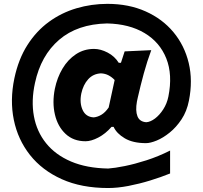

<svg xmlns="http://www.w3.org/2000/svg" viewBox="-20 -803 1042 986"><path d="M535.6 162.6Q398.4 162.6 297.4 117.2Q196.3 71.8 134 -7.1Q71.8 -85.9 51 -187.3Q30.3 -288.6 53.7 -400.4Q74.7 -499.5 120.8 -571.8Q167 -644 231.4 -690.9Q295.9 -737.8 372.8 -760.5Q449.7 -783.2 531.7 -783.2Q641.1 -783.2 727.5 -744.6Q814 -706.1 870.8 -637.7Q927.7 -569.3 949.2 -479.2Q970.7 -389.2 950.2 -286.1Q939.5 -231.4 912.4 -190.4Q885.3 -149.4 851.3 -122.1Q817.4 -94.7 784.7 -81.3Q752 -67.9 729.5 -67.9Q663.1 -67.9 621.1 -92.5Q579.1 -117.2 563.5 -151.4H552.7Q521.5 -115.7 484.9 -96.7Q448.2 -77.6 419.4 -77.6Q356.9 -77.6 316.7 -115.5Q276.4 -153.3 262 -214.8Q247.6 -276.4 261.7 -347.2Q273.4 -404.3 301 -450.7Q328.6 -497.1 369.9 -524.4Q411.1 -551.8 462.9 -551.8Q496.6 -551.8 532.7 -533Q568.8 -514.2 589.8 -480.5H601.1L620.1 -539.1L756.8 -545.4Q735.4 -487.8 718.5 -426Q701.7 -364.3 687.5 -301.8L683.1 -281.2Q674.8 -234.4 685.8 -206.1Q696.8 -177.7 731.4 -175.3Q752.4 -176.8 775.9 -194.3Q799.3 -211.9 818.4 -241.5Q837.4 -271 844.7 -307.1Q867.2 -419.4 834 -502.9Q800.8 -586.4 722.2 -633.3Q643.6 -680.2 529.8 -682.6Q377.4 -679.2 283.7 -598.6Q189.9 -518.1 159.7 -377.4Q139.6 -285.6 154.1 -206.5Q168.5 -127.4 216.6 -67.6Q264.6 -7.8 344.7 26.4Q424.8 60.5 535.6 62.5Q569.8 60.1 620.6 49.8Q671.4 39.6 731.7 20.3Q792 1 853.5 -29.8V87.9Q806.6 106.9 751 124Q695.3 141.1 639.4 151.9Q583.5 162.6 535.6 162.6ZM461.4 -200.2Q481.4 -202.1 501 -213.9Q520.5 -225.6 538.1 -251L568.8 -392.1Q555.7 -406.2 538.1 -415.8Q520.5 -425.3 498.5 -426.3Q458.5 -424.3 432.9 -396Q407.2 -367.7 397.5 -322.8Q387.7 -274.4 404.3 -238.3Q420.9 -202.1 461.4 -200.2Z"/></svg>

Font: Pinar DS4-Bold
Style: Regular
Weight: 700
Designer: Amin Abedi
Version: Version 2.000